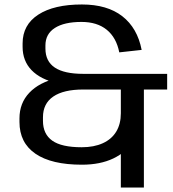

<svg xmlns="http://www.w3.org/2000/svg" viewBox="-20 -728 775 858"><path d="M346 8Q210 8 138.5 -41Q67 -90 67 -183V-199Q67 -267 111 -313.5Q155 -360 236 -379L237 -356Q161 -373 121 -414.5Q81 -456 81 -519V-534Q81 -617 151 -662.5Q221 -708 346 -708Q459 -708 526.5 -655.5Q594 -603 613 -505L513 -494Q500 -560 457 -595Q414 -630 344 -630Q267 -630 225 -603Q183 -576 183 -525V-511Q183 -454 225 -426Q267 -398 352 -398H727V-328H352Q264 -328 218 -296.5Q172 -265 172 -204V-188Q172 -129 213.5 -99.5Q255 -70 345 -70Q400 -70 439.5 -88Q479 -106 499.5 -140Q520 -174 520 -222H608Q608 -151 576.5 -99.5Q545 -48 486.5 -20Q428 8 346 8ZM623 -364V110H520V-364Z"/></svg>

Font: Pathway Extreme 8pt Thin 12pt Medium
Style: Regular
Weight: 500
Version: Version 1.001;gftools[0.9.26]